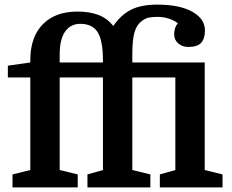

<svg xmlns="http://www.w3.org/2000/svg" viewBox="-20 -810 1001 830"><path d="M14 -475V-526L111 -540V-550Q111 -650 165 -705Q219 -760 315 -760Q366 -760 404 -746Q442 -732 470 -698Q502 -745 545.5 -767.5Q589 -790 661 -790Q755.9 -790 810.9 -759.5Q866 -729 866 -678Q866 -643.8 850 -625.4Q834 -607 793 -607Q769 -607 751 -622Q733 -637 733 -662Q733 -675 736.5 -687Q740 -699 749 -709Q733 -722 710 -729.5Q687 -737 661 -737Q643 -737 626.5 -734.5Q610 -732 594 -720Q572 -704 562 -672.5Q552 -641 552 -575V-540H865V-75L942 -56V0H671V-56L738 -75V-475H552V-75L630 -56V0H358V-56L425 -75V-475H238V-75L316 -56V0H34V-56L111 -75V-475ZM425 -540V-548Q425 -634 402.4 -670.5Q379.8 -707 327 -707Q285 -707 261.5 -673.5Q238 -640 238 -575V-540Z"/></svg>

Font: Domine
Style: Regular
Weight: 400
Designer: Pablo Impallari, Rodrigo Fuenzalida, Brenda Gallo
Foundry: Pablo Impallari, Rodrigo Fuenzalida, Brenda Gallo
Version: Version 2.000;September 19, 2022;FontCreator 14.0.0.2877 64-